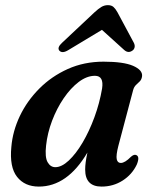

<svg xmlns="http://www.w3.org/2000/svg" viewBox="-20 -696 576 727"><path d="M428 -143Q419 -107.5 422 -93.2Q425 -79 437.5 -79Q453 -79 476 -102.5Q487.5 -112.5 495.5 -109Q510.5 -103.5 498 -73Q480 -35 444.2 -12.2Q408.5 10.5 364.5 10.5Q302.5 10.5 302.5 -54Q302.5 -67 304.5 -82.2Q306.5 -97.5 311 -118.5Q235 10.5 127 10.5Q73.5 10.5 44.5 -26.5Q15.5 -63.5 23 -140Q28 -199.5 55.2 -256.8Q82.5 -314 128.8 -360.5Q175 -407 236.8 -434.8Q298.5 -462.5 372 -462.5Q447.5 -462.5 483.8 -446.8Q520 -431 518 -408Q516.5 -395.5 509.8 -388.5Q503 -381.5 495.2 -374.5Q487.5 -367.5 484 -354.5ZM154.5 -145Q149.5 -101 160.2 -82Q171 -63 189.5 -63Q213.5 -63 240.5 -88.2Q267.5 -113.5 292.8 -156.2Q318 -199 337.5 -252Q357 -305 366.5 -360.5Q374 -409 339.5 -409Q309 -409 278.2 -385.8Q247.5 -362.5 221.2 -324Q195 -285.5 177.2 -238.8Q159.5 -192 154.5 -145ZM239 -506.5Q215.5 -492 204.5 -504.5Q195.5 -516 215 -534L338.5 -650Q352 -662.5 363.5 -669.5Q375 -676.5 388.5 -676.5Q402 -676.5 409.8 -669.5Q417.5 -662.5 424.5 -650L487 -533.5Q491.5 -524 489.5 -516.2Q487.5 -508.5 481.5 -504.5Q465.5 -493 450 -507L366 -583Z"/></svg>

Font: Fraunces 72pt S050 SemiBold
Style: Italic
Weight: 600
Italic angle: -16°
Version: Version 1.000; ttfautohint (v1.8.3)